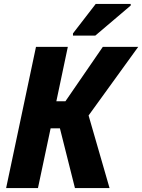

<svg xmlns="http://www.w3.org/2000/svg" viewBox="-20 -951 719 971"><path d="M349 -782V-771H462L641 -923V-931H464ZM11 0H172L236 -302H283L359 0H534L428 -367L679 -714H500L311 -439H265L323 -714H162Z"/></svg>

Font: Noto Sans SemiCondensed ExtraBold
Style: Italic
Weight: 800
Width: 4
Italic angle: -12°
Designer: Monotype Design Team
Foundry: Monotype Imaging Inc.
Version: Version 2.013